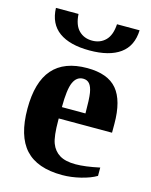

<svg xmlns="http://www.w3.org/2000/svg" viewBox="-107 -758 659 838"><g transform="rotate(15 222.0 -339.0)"><path d="M241.2 -470.2Q334.5 -470.2 376.2 -420.4Q418 -370.6 418 -265.6V-225.6H177.2V-217.8Q177.2 -145 189 -114.3Q200.7 -83.5 227.1 -67.4Q253.4 -51.3 299.3 -51.3Q342.3 -51.3 407.7 -65.4V-27.8Q380.9 -11.7 338.1 -1.2Q295.4 9.3 254.9 9.3Q142.1 9.3 88.1 -49.6Q34.2 -108.4 34.2 -231.9Q34.2 -352.1 85.7 -411.1Q137.2 -470.2 241.2 -470.2ZM235.8 -420.9Q206.5 -420.9 192.1 -389.2Q177.7 -357.4 177.7 -276.9H284.2Q284.2 -342.3 279.8 -368.9Q275.4 -395.5 264.9 -408.2Q254.4 -420.9 235.8 -420.9ZM229.5 -546.9Q140.1 -546.9 91.6 -582Q43 -617.2 40.5 -688.5H142.6Q145.5 -638.7 169.2 -615Q192.9 -591.3 229.5 -591.3Q266.1 -591.3 289.8 -615Q313.5 -638.7 316.4 -688.5H418.5Q416 -617.2 367.4 -582Q318.8 -546.9 229.5 -546.9Z"/></g></svg>

Font: Tinos
Style: Bold
Weight: 700
Designer: Steve Matteson
Foundry: Monotype Imaging Inc.
Version: Version 1.23